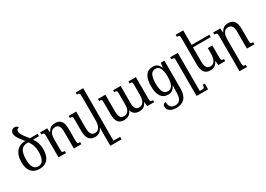

<svg xmlns="http://www.w3.org/2000/svg" viewBox="0 -1787 4242 3065"><g transform="rotate(-30 2121.5 -255.0)"><path d="M252 10C388 10 459 -77 459 -238C459 -317 439 -381 393 -448H502V-492H361C342 -515 320 -542 294 -578C255 -634 249 -654 249 -679C249 -704 257 -723 296 -732C283 -756 261 -768 235 -768C192 -768 160 -737 160 -691C160 -665 167 -635 208 -577C230 -547 252 -519 275 -492H266C148 -492 51 -408 51 -226C51 -74 122 10 252 10ZM252 -36C177 -36 137 -99 137 -226C137 -388 188 -448 284 -448H305C352 -388 374 -318 374 -237C374 -102 332 -36 252 -36Z M1024 -38C977 -38 971 -44 971 -104V-315C971 -443 924 -502 827 -502C762 -502 722 -479 689 -415H685L678 -492H548V-454C595 -454 603 -447 603 -391V0H741V-38C693 -38 688 -43 688 -102V-278C688 -376 717 -446 796 -446C864 -446 886 -393 886 -304V0H1024Z M1273 11C1340 11 1379 -16 1410 -78H1414C1413 -54 1412 -29 1412 -5V254H1619V208H1496V-760H1359V-722C1405 -722 1412 -716 1412 -655V-214C1412 -122 1381 -44 1304 -44C1236 -44 1213 -102 1213 -195V-492H1075V-454C1122 -454 1128 -448 1128 -389V-183C1128 -48 1179 11 1273 11Z M2175 -492V-457C2224 -457 2227 -449 2227 -391V-213C2227 -120 2196 -46 2120 -46C2056 -46 2032 -92 2032 -187V-492H1894V-457C1943 -457 1947 -450 1947 -391V-199C1947 -111 1917 -45 1839 -45C1773 -45 1751 -95 1751 -187V-492H1614V-454C1662 -454 1667 -450 1667 -393V-175C1667 -50 1713 10 1808 10C1874 10 1926 -17 1953 -81H1958C1976 -23 2017 10 2089 10C2154 10 2197 -13 2226 -79H2230L2238 0H2366V-36C2318 -36 2313 -44 2313 -99V-492Z M2632 258C2759 258 2839 187 2839 24V-492H2772L2762 -411H2756C2732 -472 2692 -502 2627 -502C2511 -502 2449 -415 2449 -245C2449 -73 2512 9 2621 9C2689 9 2727 -22 2754 -83H2759C2755 -50 2754 -22 2754 9V38C2754 169 2711 214 2635 214C2560 214 2526 170 2526 91C2490 91 2470 111 2470 143C2470 210 2523 258 2632 258ZM2644 -40C2564 -40 2535 -117 2535 -244C2535 -372 2564 -452 2648 -452C2722 -452 2757 -380 2757 -245C2757 -86 2707 -40 2644 -40Z M3214 148H3175C3175 206 3169 209 3125 209H3086V-492H2945V-454H2961C2996 -454 3002 -449 3002 -409V254H3214Z M3623 -319H3539V-214C3539 -122 3508 -44 3431 -44C3363 -44 3340 -99 3340 -195V-448H3667V-492H3340V-760H3202V-722C3249 -722 3255 -716 3255 -657V-183C3255 -48 3306 11 3400 11C3467 11 3506 -16 3537 -78H3541L3549 0H3676V-38C3632 -38 3623 -44 3623 -103Z M4214 -38C4167 -38 4161 -44 4161 -104V-315C4161 -443 4114 -502 4017 -502C3952 -502 3913 -480 3879 -415H3875L3868 -492H3738V-454C3785 -454 3793 -447 3793 -391V254H3931V216C3884 216 3878 210 3878 152V-278C3878 -376 3908 -446 3986 -446C4054 -446 4076 -390 4076 -304V0H4214Z"/></g></svg>

Font: Noto Serif Armenian SemiCondensed
Style: Regular
Weight: 400
Width: 4
Designer: Monotype Design Team
Foundry: Monotype Imaging Inc.
Version: Version 2.008